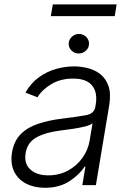

<svg xmlns="http://www.w3.org/2000/svg" viewBox="-20 -862 596 894"><path d="M188.9 12.4Q139.6 12.4 101.9 -6.9Q64.3 -26.3 46 -63Q27.7 -99.8 35.9 -152.3Q45.1 -206.3 77.2 -238.1Q109.4 -269.9 159.4 -286.2Q209.5 -302.6 272.4 -310Q342 -318.5 380.1 -325.6Q418.3 -332.7 423.7 -363.3L425.8 -376.1Q435 -431.8 408.7 -464Q382.5 -496.1 320.7 -496.1Q261.7 -496.1 218.6 -470Q175.4 -443.9 154.5 -409.1L98.4 -430.8Q123.9 -475.5 161.2 -502.3Q198.5 -529.1 241.1 -541Q283.7 -552.9 325.3 -552.9Q356.5 -552.9 389 -544.7Q421.5 -536.6 447.3 -516.5Q473 -496.4 485.3 -460.9Q497.5 -425.4 488.3 -370.4L426.5 0H363.3L377.8 -86.3H373.9Q351.2 -50.1 304.2 -18.8Q257.1 12.4 188.9 12.4ZM204.9 -45.5Q255.3 -45.5 296.3 -67.6Q337.4 -89.8 364 -127.1Q390.6 -164.4 397.7 -209.2L410.9 -288Q400.2 -279.1 373.6 -272.5Q346.9 -266 316.6 -261.7Q286.2 -257.5 263.8 -254.6Q193.2 -246.1 150.4 -222.7Q107.6 -199.2 99.4 -149.5Q91.3 -100.1 121.3 -72.8Q151.3 -45.5 204.9 -45.5ZM346.6 -612.9Q327.1 -612.9 313.2 -626.4Q299.4 -639.9 299.7 -659.1Q300.4 -677.2 314.5 -690.5Q328.5 -703.8 347.7 -703.8Q367.5 -703.8 381.4 -690.2Q395.2 -676.5 394.5 -657.3Q394.2 -639.2 380 -626.1Q365.8 -612.9 346.6 -612.9ZM523.1 -841.6 514.2 -786.9H216.6L225.9 -841.6Z"/></svg>

Font: Inter UI Light
Style: Italic
Weight: 300
Italic angle: 9.39999°
Designer: Rasmus Andersson
Foundry: rsms
Version: 3.2;8d6f07862